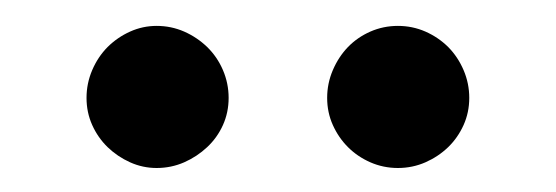

<svg xmlns="http://www.w3.org/2000/svg" viewBox="-20 -722 440 152"><path d="M161 -644.5Q161 -633 156.5 -623Q152 -613 144 -605.5Q136 -598 125.8 -593.5Q115.5 -589 104 -589Q93 -589 83 -593.5Q73 -598 65.2 -605.5Q57.5 -613 53 -623Q48.5 -633 48.5 -644.5Q48.5 -656 53 -666.5Q57.5 -677 65.2 -684.8Q73 -692.5 83 -697Q93 -701.5 104 -701.5Q115.5 -701.5 125.8 -697Q136 -692.5 144 -684.8Q152 -677 156.5 -666.5Q161 -656 161 -644.5ZM351.5 -644.5Q351.5 -633 347 -623Q342.5 -613 334.8 -605.5Q327 -598 316.8 -593.5Q306.5 -589 295 -589Q283.5 -589 273.2 -593.5Q263 -598 255.5 -605.5Q248 -613 243.5 -623Q239 -633 239 -644.5Q239 -656 243.5 -666.5Q248 -677 255.5 -684.8Q263 -692.5 273.2 -697Q283.5 -701.5 295 -701.5Q306.5 -701.5 316.8 -697Q327 -692.5 334.8 -684.8Q342.5 -677 347 -666.5Q351.5 -656 351.5 -644.5Z"/></svg>

Font: Lato 2
Style: Regular
Weight: 400
Designer: Lukasz Dziedzic with Adam Twardoch and Botio Nikoltchev
Foundry: tyPoland Lukasz Dziedzic
Version: Version 2.015; 2015-08-06; http://www.latofonts.com/